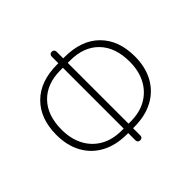

<svg xmlns="http://www.w3.org/2000/svg" viewBox="-179 -939 1168 1168"><g transform="rotate(-45 405.0 -355.0)"><path d="M384 4V-71L398 -57H374Q279 -57 210 -94Q141 -131 104 -199Q67 -267 67 -358Q67 -497 147.5 -577.5Q228 -658 374 -658H398L384 -644V-714Q384 -724 389.5 -730Q395 -736 405 -736Q415 -736 420.5 -730Q426 -724 426 -714V-644L412 -658H436Q582 -658 662.5 -577.5Q743 -497 743 -358Q743 -267 706 -199Q669 -131 600 -94Q531 -57 436 -57H412L426 -71V4Q426 15 420.5 20.5Q415 26 405 26Q395 26 389.5 20Q384 14 384 4ZM384 -633 398 -619H364Q246 -619 179 -550Q112 -481 112 -358Q112 -279 143 -220Q174 -161 231 -128.5Q288 -96 364 -96H398L384 -82ZM412 -96H446Q522 -96 579 -128.5Q636 -161 667 -220Q698 -279 698 -358Q698 -481 631 -550Q564 -619 446 -619H412L426 -633V-82Z"/></g></svg>

Font: SN Pro Thin
Style: Regular
Weight: 200
Designer: Tobias Whetton
Foundry: Supernotes
Version: Version 1.003;Glyphs 3.3 (3324)